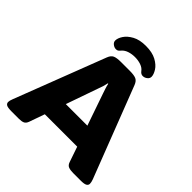

<svg xmlns="http://www.w3.org/2000/svg" viewBox="-234 -1042 1203 1203"><g transform="rotate(45 367.5 -441.0)"><path d="M63 2Q28 2 16.5 -5Q5 -12 5 -25Q5 -37 13 -57L245 -660Q255 -686 273 -694Q291 -702 329 -702H406Q444 -702 462 -694Q480 -686 490 -660L723 -57Q730 -38 730 -25Q730 -12 718 -5Q706 2 676 2H609Q583 2 567 -4Q551 -10 544 -31L509 -133H222L186 -31Q179 -11 165.5 -4.5Q152 2 126 2ZM345 -485 270 -271H461L387 -485Q382 -500 376.5 -516.5Q371 -533 368 -549H364Q361 -533 356 -516.5Q351 -500 345 -485ZM249 -736Q234 -736 220.5 -746.5Q207 -757 207 -772Q207 -793 224 -819Q241 -845 276.5 -864.5Q312 -884 367 -884Q424 -884 460 -864.5Q496 -845 512.5 -818.5Q529 -792 529 -772Q529 -757 515.5 -746.5Q502 -736 486 -736Q470 -736 458 -752Q446 -769 421.5 -777.5Q397 -786 368 -786Q342 -786 318 -778.5Q294 -771 279 -754Q270 -743 264 -739.5Q258 -736 249 -736Z"/></g></svg>

Font: Asap Expanded ExtraBold
Style: Regular
Weight: 800
Width: 7
Designer: Pablo Cosgaya
Foundry: Omnibus-Type
Version: Version 3.001; ttfautohint (v1.8.4.7-5d5b)